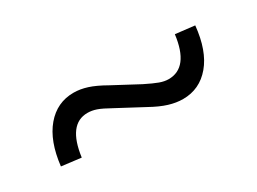

<svg xmlns="http://www.w3.org/2000/svg" viewBox="-25 -621 651 487"><g transform="rotate(-30 300.0 -377.5)"><path d="M120 -301 63 -308Q71 -378 103.2 -416Q135.4 -454 184 -454Q203 -454 223.5 -447.5Q244 -441 272 -425L347 -385Q371 -373 384.8 -368Q398.5 -363 410.8 -363Q469.6 -363 481 -454L537 -447.5Q530 -377 498 -339Q466 -301 417.2 -301Q397.5 -301 376.3 -307.5Q355 -314 328 -329L253 -369Q228 -383 214.8 -387.5Q201.7 -392 189 -392Q132.1 -392 120 -301Z"/></g></svg>

Font: Red Hat Mono VF Light
Style: Regular
Weight: 300
Monospace: yes
Designer: Pentagram, MCKL
Foundry: Pentagram, MCKL
Version: Version 1.023